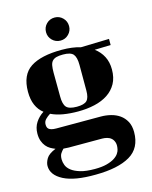

<svg xmlns="http://www.w3.org/2000/svg" viewBox="-146 -815 959 1215"><g transform="rotate(-15 333.5 -208.0)"><path d="M256 -646Q256 -678 278 -700Q300 -722 332 -722Q363 -722 385 -700Q407 -678 407 -646Q407 -615 385 -593Q363 -571 332 -571Q300 -571 278 -593Q256 -615 256 -646ZM48 -311Q48 -422 117.5 -467.5Q187 -513 323 -513Q358 -513 388.5 -509Q419 -505 445 -497L630 -502V-462L525 -459Q560 -433 579 -396Q598 -359 598 -311Q598 -257 577 -219Q556 -181 519 -156.5Q482 -132 431.5 -120.5Q381 -109 323 -109Q271 -109 226.5 -116.5Q182 -124 147 -141Q129 -130 115.5 -116Q102 -102 102 -83Q102 -74 104 -66.5Q106 -59 112 -53.5Q118 -48 130 -44.5Q142 -41 162 -41H452Q486 -41 518 -33Q550 -25 575 -7.5Q600 10 615.5 38.5Q631 67 631 108Q631 213 552.5 259Q474 305 328 306Q189 308 117.5 271Q46 234 46 174Q46 152 61 126.5Q76 101 123 82Q107 76 91.5 67Q76 58 64 43.5Q52 29 44.5 8.5Q37 -12 37 -40Q37 -81 57.5 -112.5Q78 -144 110 -164Q80 -187 64 -223.5Q48 -260 48 -311ZM323 -482Q296 -482 279.5 -477.5Q263 -473 253 -462.5Q243 -452 239.5 -433.5Q236 -415 236 -387L237 -230Q237 -180 254.5 -160Q272 -140 323 -140Q371 -140 389 -158Q407 -176 407 -223V-391Q407 -441 390 -461.5Q373 -482 323 -482ZM331 270Q378 270 409.5 261.5Q441 253 460.5 240.5Q480 228 489.5 213.5Q499 199 501 188Q507 161 501.5 143Q496 125 484 114.5Q472 104 456 100Q440 96 425 96H235Q222 96 206 96Q190 96 172 94Q161 105 152 118.5Q143 132 143 157Q143 175 150.5 195Q158 215 179 231.5Q200 248 236.5 259Q273 270 331 270Z"/></g></svg>

Font: Cafe24 ClassicType
Style: Regular
Weight: 400
Designer: Cafe24 thkim, hmlim, mnelim & 4IR
Foundry: Cafe24
Version: Version 1.000